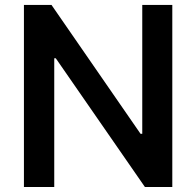

<svg xmlns="http://www.w3.org/2000/svg" viewBox="-20 -747 784 767"><path d="M668.3 -727.3H548.3V-212.4H541.5L185.7 -727.3H75.6V0H196.7V-514.2H202.8L558.9 0H668.3Z"/></svg>

Font: Magic Ui Pro Semi Bold
Style: Regular
Weight: 600
Designer: Stefan Endress, Andreas Faust
Version: Version 1.000;FEAKit 1.0